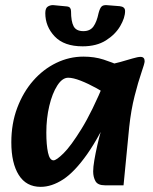

<svg xmlns="http://www.w3.org/2000/svg" viewBox="-20 -710 595 746"><path d="M138 16Q82 16 53 -30Q24 -76 24 -157Q24 -230 47 -291Q70 -352 109 -396.5Q148 -441 198.5 -465.5Q249 -490 304 -490Q347 -490 382.5 -478.5Q418 -467 443 -455L414 -331Q388 -349 355.5 -367Q323 -385 293.5 -396.5Q264 -408 245 -408Q222 -408 202.5 -377.5Q183 -347 171.5 -298.5Q160 -250 160 -195Q160 -147 166.5 -117Q173 -87 188 -87Q199 -87 227 -114.5Q255 -142 296.5 -209Q338 -276 387 -394L422 -301Q368 -181 319 -111.5Q270 -42 225.5 -13Q181 16 138 16ZM388 10Q360 10 351 -6Q342 -22 342 -44Q342 -61 346.5 -87.5Q351 -114 358 -145Q365 -176 373 -204L395 -279L363 -305L387 -456Q419 -461 447 -469Q475 -477 495.5 -483Q516 -489 526 -489Q542 -489 542 -472Q542 -464 529.5 -428Q517 -392 503 -337Q489 -282 482 -216L460 10ZM301 -530Q229 -530 192.5 -568.5Q156 -607 156 -659Q156 -679 166.5 -685Q177 -691 188 -690L240 -685Q249 -684 252.5 -679Q256 -674 256 -666Q256 -627 266 -608Q276 -589 304 -589Q330 -589 343 -607Q356 -625 363 -659Q368 -678 374.5 -684.5Q381 -691 395 -690L445 -686Q455 -685 460.5 -680.5Q466 -676 466 -667Q466 -641 447 -608.5Q428 -576 391.5 -553Q355 -530 301 -530Z"/></svg>

Font: Alkatra SemiBold
Style: Regular
Weight: 600
Designer: Suman Bhandary
Version: Version 1.100;gftools[0.9.22]